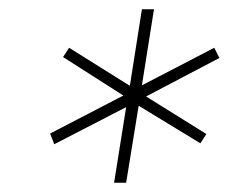

<svg xmlns="http://www.w3.org/2000/svg" viewBox="-20 -722 497 414"><path d="M226 -328 252 -491 97 -411 88 -434 246 -516 116 -599 129 -619 260 -537 286 -702H312L286 -538L442 -619L453 -597L295 -514L425 -433L412 -413L279 -494L252 -328Z"/></svg>

Font: MuseoModerno Thin
Style: Italic
Weight: 100
Italic angle: -9°
Designer: Pablo Cosgaya, Héctor Gatti, Marcela Romero, and the Authors of The MuseoModerno Project.
Foundry: Omnibus-Type Team
Version: Version 1.003